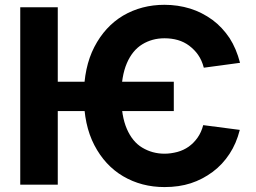

<svg xmlns="http://www.w3.org/2000/svg" viewBox="-20 -757 1049 787"><path d="M187 -421.9H692.4V-301.8H187ZM963.9 -499.5 815.4 -479.5Q807.6 -509.8 792 -532.2Q777.8 -552.7 755.4 -569.8Q734.4 -585.4 709 -592.8Q683.6 -600.1 654.3 -600.1Q603.5 -600.1 563 -575.2Q522.5 -550.3 500 -498Q477.1 -444.8 477.1 -362.8Q477.1 -281.2 500 -228.5Q522.9 -175.8 563 -151.9Q604.5 -127 654.3 -127Q679.7 -127 707.5 -134.3Q732.4 -141.1 753.4 -155.8Q774.4 -170.9 789.6 -192.4Q805.2 -214.4 813 -244.1L962.9 -224.6Q948.7 -168.5 920.9 -126.5Q892.6 -83 852.1 -52.7Q810.1 -21.5 762.2 -5.9Q713.9 9.8 654.3 9.8Q560.1 9.8 484.4 -34.7Q410.2 -78.6 366.7 -162.1Q323.7 -244.6 323.7 -362.8Q323.7 -481.4 366.7 -564.5Q410.2 -648.4 484.4 -692.9Q560.1 -737.3 654.3 -737.3Q709 -737.3 759.8 -721.7Q808.1 -706.5 851.1 -675.3Q890.6 -646 920.9 -601.1Q948.7 -558.1 963.9 -499.5ZM63 -727.1H216.8V0H63Z"/></svg>

Font: My Font
Style: Bold
Weight: 500
Designer: Rasmus Andersson
Foundry: rsms
Version: Version 0.001